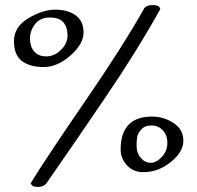

<svg xmlns="http://www.w3.org/2000/svg" viewBox="-20 -675 775 756"><path d="M35 -513.5Q35 -569 91.5 -603Q148 -637 197.5 -637Q247 -637 278 -614.5Q309 -592 309 -547Q309 -502 257.5 -456.5Q206 -411 152 -411Q98 -411 66.5 -434.5Q35 -458 35 -513.5ZM98 -523Q98 -492 114.5 -472.5Q131 -453 162.5 -453Q194 -453 220 -478.5Q246 -504 246 -535.5Q246 -567 230 -586.5Q214 -606 176 -606Q138 -606 118 -580Q98 -554 98 -523ZM546 -639Q554 -655 581.5 -655Q609 -655 611 -639Q520 -475 398 -296Q290 -136 164 45Q153 61 129 61Q105 61 101 46Q161 -52 313.5 -274Q466 -496 546 -639ZM579 -216Q625 -216 663.5 -190.5Q702 -165 702 -121Q702 -77 652.5 -37Q603 3 544 3Q505 3 480 -24Q455 -51 455 -86Q455 -216 579 -216ZM518 -98Q518 -72 534.5 -53Q551 -34 573.5 -34Q596 -34 617.5 -57.5Q639 -81 639 -112Q639 -143 621 -162Q603 -181 576.5 -181Q550 -181 536 -165Q522 -149 520 -134.5Q518 -120 518 -111.5Q518 -103 518 -98Z"/></svg>

Font: Handlee
Style: Regular
Weight: 400
Designer: Joe Prince
Foundry: Joe Prince
Version: Version 1.001